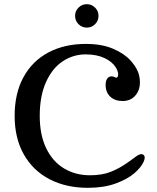

<svg xmlns="http://www.w3.org/2000/svg" viewBox="-20 -888 752 918"><path d="M50 -334Q50 -442 92.5 -519.5Q135 -597 212 -637.5Q289 -678 390 -678Q467 -678 520.5 -655Q574 -632 604 -599Q628 -572 638.5 -547.5Q649 -523 649 -494Q649 -456 626.5 -430.5Q604 -405 566 -405Q529 -405 507 -426Q485 -447 485 -482Q485 -502 493 -512.5Q501 -523 514 -523Q521 -523 531 -518Q537 -515 541 -519Q545 -523 545 -532Q545 -547 534 -565Q517 -593 479.5 -610.5Q442 -628 390 -628Q330 -628 280 -595Q230 -562 200 -495.5Q170 -429 170 -334Q170 -243 201 -179Q232 -115 286.5 -82.5Q341 -50 410 -50Q469 -50 511 -67Q553 -84 592 -112L610 -125Q624 -136 635.5 -143.5Q647 -151 656 -151Q663 -151 667.5 -146.5Q672 -142 672 -134Q672 -127 667 -115Q655 -88 622 -59.5Q589 -31 532.5 -10.5Q476 10 400 10Q296 10 217 -31Q138 -72 94 -149.5Q50 -227 50 -334ZM339 -812Q339 -835.2 355.4 -851.6Q371.8 -868 395 -868Q418.2 -868 434.6 -851.6Q451 -835.2 451 -812Q451 -788.8 434.6 -772.4Q418.2 -756 395 -756Q371.8 -756 355.4 -772.4Q339 -788.8 339 -812Z"/></svg>

Font: Raigarh
Style: Regular
Weight: 400
Designer: jaikishan Patel
Foundry: MagicType
Version: Version 1.000;FEAKit 1.0